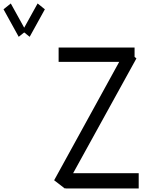

<svg xmlns="http://www.w3.org/2000/svg" viewBox="-265 -1088 871 1111"><path d="M158.2 -85.9H537.6V2.4H113.3V-0.5L110.4 2.9L48.3 -44.9L424.8 -730H74.2V-813H513.7V-758.8L524.4 -750ZM-5.4 -1034.2 -93.3 -875 -125 -900.4 -156.7 -875 -244.6 -1034.2 -202.6 -1067.9 -125 -927.7 -47.4 -1067.9Z"/></svg>

Font: Gap Sans
Style: Regular
Weight: 400
Designer: Alexandre Liziard and Étienne Ozeray
Foundry: Interstices.io
Version: Version 1.6.1 - December 3. 2014